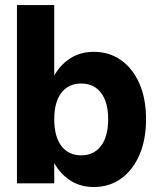

<svg xmlns="http://www.w3.org/2000/svg" viewBox="-20 -720 629 754"><path d="M46.6 -700V0H193V-700ZM153.1 -251.9Q153.1 -172 177.3 -111.9Q201.5 -51.9 245.3 -18.7Q289.1 14.5 347.9 14.5Q409.3 14.5 455.6 -18.7Q501.9 -51.9 527.7 -111.9Q553.5 -172 553.5 -251.9Q553.5 -331.9 527.7 -391.3Q501.9 -450.8 455.6 -483.6Q409.3 -516.5 347.9 -516.5Q289.1 -516.5 245.3 -483.6Q201.5 -450.8 177.3 -391.3Q153.1 -331.9 153.1 -251.9ZM404.8 -252Q404.8 -184.3 376.8 -147.1Q348.8 -110 298.9 -110Q248.6 -110 220.8 -147.1Q193 -184.3 193 -252Q193 -318.6 220.8 -355.3Q248.6 -392 298.9 -392Q348.8 -392 376.8 -355.3Q404.8 -318.6 404.8 -252Z"/></svg>

Font: Overused Grotesk Light
Style: Regular
Weight: 300
Designer: RandomMaerks
Version: Version 0.005